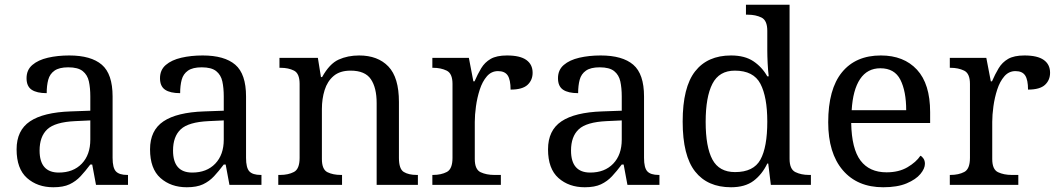

<svg xmlns="http://www.w3.org/2000/svg" viewBox="-20 -780 4465 810"><path d="M205 10Q138 10 94 -29Q50 -68 50 -150Q50 -230 106.5 -268Q163 -306 278 -310L361 -313V-373Q361 -409 355 -436.5Q349 -464 329 -480Q309 -496 268 -496Q230 -496 210 -482Q190 -468 183.5 -443.5Q177 -419 177 -387Q135 -387 113.5 -401.5Q92 -416 92 -450Q92 -485 116.5 -506Q141 -527 182 -536.5Q223 -546 272 -546Q364 -546 409.5 -507Q455 -468 455 -373V-114Q455 -72 469 -57Q483 -42 517 -42H520V0H385L369 -86H361Q340 -58 320 -36.5Q300 -15 273.5 -2.5Q247 10 205 10ZM228 -52Q289 -52 325 -89.5Q361 -127 361 -191V-272L297 -269Q212 -265 179.5 -234.5Q147 -204 147 -145Q147 -52 228 -52Z M768 10Q701 10 657 -29Q613 -68 613 -150Q613 -230 669.5 -268Q726 -306 841 -310L924 -313V-373Q924 -409 918 -436.5Q912 -464 892 -480Q872 -496 831 -496Q793 -496 773 -482Q753 -468 746.5 -443.5Q740 -419 740 -387Q698 -387 676.5 -401.5Q655 -416 655 -450Q655 -485 679.5 -506Q704 -527 745 -536.5Q786 -546 835 -546Q927 -546 972.5 -507Q1018 -468 1018 -373V-114Q1018 -72 1032 -57Q1046 -42 1080 -42H1083V0H948L932 -86H924Q903 -58 883 -36.5Q863 -15 836.5 -2.5Q810 10 768 10ZM791 -52Q852 -52 888 -89.5Q924 -127 924 -191V-272L860 -269Q775 -265 742.5 -234.5Q710 -204 710 -145Q710 -52 791 -52Z M1154 0V-42H1162Q1196 -42 1220 -54.5Q1244 -67 1244 -114V-426Q1244 -470 1220.5 -482Q1197 -494 1164 -494H1159V-536H1321L1334 -455H1339Q1370 -511 1408.5 -528.5Q1447 -546 1495 -546Q1574 -546 1618.5 -499.5Q1663 -453 1663 -350V-114Q1663 -67 1683.5 -54.5Q1704 -42 1738 -42H1743V0H1569V-345Q1569 -410 1544.5 -446Q1520 -482 1459 -482Q1414 -482 1387.5 -459.5Q1361 -437 1349.5 -400Q1338 -363 1338 -320V-109Q1338 -65 1361.5 -53.5Q1385 -42 1418 -42H1423V0Z M1804 0V-42H1807Q1841 -42 1865 -54.5Q1889 -67 1889 -114V-426Q1889 -470 1864.5 -482Q1840 -494 1807 -494H1804V-536H1958L1977 -437H1982Q1995 -467 2010 -492Q2025 -517 2050 -531.5Q2075 -546 2119 -546Q2174 -546 2200.5 -527Q2227 -508 2227 -473Q2227 -442 2205.5 -422Q2184 -402 2134 -402Q2134 -443 2122 -461.5Q2110 -480 2081 -480Q2053 -480 2034 -458Q2015 -436 2004 -402Q1993 -368 1988 -331.5Q1983 -295 1983 -266V-109Q1983 -65 2007.5 -53.5Q2032 -42 2065 -42H2093V0Z M2447 10Q2380 10 2336 -29Q2292 -68 2292 -150Q2292 -230 2348.5 -268Q2405 -306 2520 -310L2603 -313V-373Q2603 -409 2597 -436.5Q2591 -464 2571 -480Q2551 -496 2510 -496Q2472 -496 2452 -482Q2432 -468 2425.5 -443.5Q2419 -419 2419 -387Q2377 -387 2355.5 -401.5Q2334 -416 2334 -450Q2334 -485 2358.5 -506Q2383 -527 2424 -536.5Q2465 -546 2514 -546Q2606 -546 2651.5 -507Q2697 -468 2697 -373V-114Q2697 -72 2711 -57Q2725 -42 2759 -42H2762V0H2627L2611 -86H2603Q2582 -58 2562 -36.5Q2542 -15 2515.5 -2.5Q2489 10 2447 10ZM2470 -52Q2531 -52 2567 -89.5Q2603 -127 2603 -191V-272L2539 -269Q2454 -265 2421.5 -234.5Q2389 -204 2389 -145Q2389 -52 2470 -52Z M3064 10Q2965 10 2912.5 -56.5Q2860 -123 2860 -267Q2860 -412 2912.5 -479Q2965 -546 3064 -546Q3122 -546 3158.5 -521.5Q3195 -497 3217 -458H3223Q3220 -483 3218.5 -513.5Q3217 -544 3217 -568V-650Q3217 -694 3192.5 -706Q3168 -718 3135 -718H3127V-760H3311V-110Q3311 -66 3335.5 -54Q3360 -42 3393 -42H3401V0H3232L3221 -90H3217Q3195 -44 3159 -17Q3123 10 3064 10ZM3081 -54Q3159 -54 3188 -106.5Q3217 -159 3217 -267Q3217 -371 3188 -426.5Q3159 -482 3080 -482Q3014 -482 2985.5 -426.5Q2957 -371 2957 -266Q2957 -160 2985.5 -107Q3014 -54 3081 -54Z M3706 10Q3597 10 3535.5 -62Q3474 -134 3474 -264Q3474 -404 3532 -475Q3590 -546 3696 -546Q3793 -546 3848.5 -486Q3904 -426 3904 -307V-261H3571Q3573 -152 3610.5 -102.5Q3648 -53 3720 -53Q3772 -53 3808.5 -74.5Q3845 -96 3863 -123Q3870 -120 3876 -111Q3882 -102 3882 -89Q3882 -69 3863 -46Q3844 -23 3805 -6.5Q3766 10 3706 10ZM3803 -315Q3803 -395 3778.5 -443.5Q3754 -492 3694 -492Q3639 -492 3608.5 -446.5Q3578 -401 3573 -315Z M3987 0V-42H3990Q4024 -42 4048 -54.5Q4072 -67 4072 -114V-426Q4072 -470 4047.5 -482Q4023 -494 3990 -494H3987V-536H4141L4160 -437H4165Q4178 -467 4193 -492Q4208 -517 4233 -531.5Q4258 -546 4302 -546Q4357 -546 4383.5 -527Q4410 -508 4410 -473Q4410 -442 4388.5 -422Q4367 -402 4317 -402Q4317 -443 4305 -461.5Q4293 -480 4264 -480Q4236 -480 4217 -458Q4198 -436 4187 -402Q4176 -368 4171 -331.5Q4166 -295 4166 -266V-109Q4166 -65 4190.5 -53.5Q4215 -42 4248 -42H4276V0Z"/></svg>

Font: Noto Serif Oriya
Style: Regular
Weight: 400
Designer: David Williams
Foundry: Google LLC, David Williams
Version: Version 1.051; ttfautohint (v1.8.4.7-5d5b)